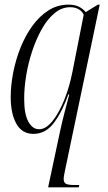

<svg xmlns="http://www.w3.org/2000/svg" viewBox="-20 -566 463 826"><path d="M239 -4Q247 -41 257.5 -81.5Q268 -122 278 -160H274Q249 -88 213 -39Q177 10 124 10Q75 10 50.5 -33.5Q26 -77 26 -149Q26 -197 36.5 -252Q47 -307 67.5 -359Q88 -411 118.5 -453.5Q149 -496 188 -521Q227 -546 274 -546Q300 -546 317.5 -538Q335 -530 349 -514L401 -546H409L261 161Q258 176 256 186Q254 196 254 204Q254 221 265.5 225.5Q277 230 301 230H321L319 240H187ZM148 -10Q178 -10 206.5 -46Q235 -82 257.5 -139Q280 -196 292 -259L340 -502Q335 -516 319.5 -525.5Q304 -535 282 -535Q246 -535 215.5 -510Q185 -485 161 -443Q137 -401 119.5 -349Q102 -297 93 -243Q84 -189 84 -141Q84 -75 102 -42.5Q120 -10 148 -10Z"/></svg>

Font: Noto Serif Display ExtraCondensed Light
Style: Italic
Weight: 300
Width: 2
Italic angle: -12°
Designer: Monotype Design Team
Foundry: Monotype Imaging Inc.
Version: Version 2.009